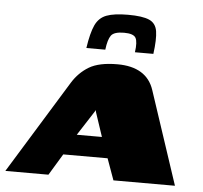

<svg xmlns="http://www.w3.org/2000/svg" viewBox="-84 -716 812 768"><g transform="rotate(5 321.5 -332.5)"><path d="M-35 0 195 -374Q221 -416 261 -440Q301 -464 375 -464Q433 -464 470 -441.5Q507 -419 522 -374L646 0H399L368 -86H190L138 0ZM237 -169H338L306 -265Q305 -268 304.5 -271Q304 -274 304 -274Q304 -274 302.5 -271Q301 -268 299 -265ZM400 -665Q458 -665 485 -653Q512 -641 517 -609Q522 -577 514 -518H440Q446 -560 437 -576Q428 -592 390 -592Q350 -592 338 -575.5Q326 -559 321 -518H245Q254 -579 268.5 -610.5Q283 -642 313.5 -653.5Q344 -665 400 -665Z"/></g></svg>

Font: Genos Black
Style: Italic
Weight: 900
Italic angle: -8°
Version: Version 1.010